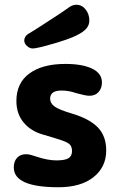

<svg xmlns="http://www.w3.org/2000/svg" viewBox="-20 -780 507 808"><path d="M226 8Q38 8 38 -75Q38 -101 52 -116Q66 -131 89 -131Q99 -131 108.5 -128.5Q118 -126 146 -117Q158 -113 178 -109Q198 -105 217 -105Q253 -105 268 -114Q283 -123 283 -144Q283 -161 275 -170.5Q267 -180 241 -189Q215 -198 160 -214Q110 -228 79.5 -264.5Q49 -301 49 -355Q49 -431 104 -471Q159 -511 255 -511Q327 -511 368 -491Q409 -471 409 -433Q409 -409 395 -393Q381 -377 357 -377Q347 -377 333.5 -380Q320 -383 301 -388Q287 -393 271.5 -396Q256 -399 239 -399Q191 -399 191 -365Q191 -345 210 -331.5Q229 -318 283 -302Q357 -280 392 -243.5Q427 -207 427 -147Q427 -77 373.5 -34.5Q320 8 226 8ZM118 -576Q105 -576 93.5 -586.5Q82 -597 82 -610Q82 -618 87 -626Q92 -634 105 -641Q109 -643 127 -654.5Q145 -666 170.5 -682.5Q196 -699 223.5 -717Q251 -735 273 -751Q281 -756 288 -758Q295 -760 301 -760Q325 -760 340.5 -740Q356 -720 356 -694Q356 -675 344 -660.5Q332 -646 304 -632Q287 -623 259.5 -613.5Q232 -604 202.5 -595.5Q173 -587 150 -581.5Q127 -576 118 -576Z"/></svg>

Font: Madimi One
Style: Regular
Weight: 400
Designer: Taurai Valerie Mtake, Mirko Velimirovic
Foundry: TaVaTake
Version: Version 1.000; ttfautohint (v1.8.4.7-5d5b)